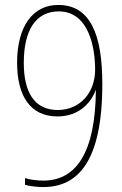

<svg xmlns="http://www.w3.org/2000/svg" viewBox="-20 -745 491 775"><path d="M155 10C293 10 393 -91 393 -406C393 -605 345 -725 215 -725C112 -725 49 -638 49 -492C49 -358 102 -275 212 -275C302 -275 349 -334 366 -381H367C365 -132 289 -16 155 -16C129 -16 100 -20 81 -26V1C101 7 131 10 155 10ZM213 -301C116 -301 76 -377 76 -491C76 -624 125 -699 217 -699C340 -699 364 -550 364 -464C364 -373 305 -301 213 -301Z"/></svg>

Font: Noto Sans Malayalam Condensed Thin
Style: Regular
Weight: 100
Width: 3
Designer: Jelle Bosma - Monotype Design Team
Foundry: Monotype Imaging Inc.
Version: Version 2.104